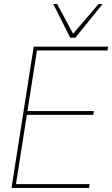

<svg xmlns="http://www.w3.org/2000/svg" viewBox="-20 -931 556 951"><path d="M37 0 147 -700H516L512 -681H163L116 -381H445L442 -362H113L59 -19H424L421 0ZM488 -911 353 -744H328L244 -911H263L342 -764L468 -911Z"/></svg>

Font: Georama Thin
Style: Italic
Weight: 100
Italic angle: -9°
Designer: Jean-Baptiste Levee
Foundry: Production Type
Version: Version 1.000